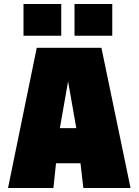

<svg xmlns="http://www.w3.org/2000/svg" viewBox="-20 -936 690 956"><path d="M109 -123V-298H552V-123ZM163 -698H485L630 0H395L362 -286L319 -531L276 -286L246 0H20ZM351 -758V-916H539V-758ZM97 -758V-916H285V-758Z"/></svg>

Font: Azeret Mono Thin Black
Style: Regular
Weight: 900
Version: Version 1.002